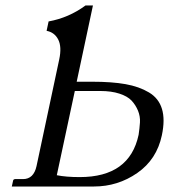

<svg xmlns="http://www.w3.org/2000/svg" viewBox="-20 -678 615 698"><path d="M252 -347.2 186.5 -41Q220.2 -34.2 270 -34.2Q451.2 -34.2 483.9 -188Q487.3 -210.4 488.8 -232.7Q490.2 -254.9 481.7 -275.6Q473.1 -296.4 458.3 -312.3Q443.4 -328.1 414.1 -337.6Q384.8 -347.2 344.7 -347.2ZM195.3 -461.9Q205.1 -507.8 191.7 -534.2Q178.2 -560.5 149.4 -565.9L156.7 -600.1Q230 -613.3 291 -658.2H317.9L258.8 -380.9H314.9Q386.7 -380.9 436.3 -372.1Q485.8 -363.3 521.5 -342Q557.1 -320.8 568.8 -282Q580.6 -243.2 568.4 -186Q549.8 -98.1 479 -49.1Q408.2 0 321.8 0H22.9L27.8 -22Q28.8 -25.9 33.7 -26.9H63.5Q102.5 -26.9 112.8 -74.2Z"/></svg>

Font: Linux Biolinum
Style: Italic
Weight: 400
Italic angle: -12°
Designer: Philipp H. Poll
Foundry: Philipp H. Poll
Version: Version 1.1.3 ; ttfautohint (v0.9)